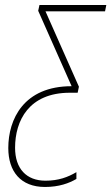

<svg xmlns="http://www.w3.org/2000/svg" viewBox="-20 -734 443 764"><path d="M159 10C215 10 255 -5 284 -22V-49C250 -29 213 -15 161 -15C85 -15 40 -63 40 -146C40 -254 95 -365 258 -365H289L294 -389L161 -689H398L403 -714H137L132 -691L265 -391C74 -391 13 -259 13 -145C13 -52 62 10 159 10Z"/></svg>

Font: Noto Sans Condensed Thin
Style: Italic
Weight: 100
Width: 3
Italic angle: -12°
Designer: Monotype Design Team
Foundry: Monotype Imaging Inc.
Version: Version 2.013